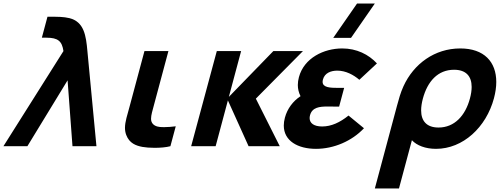

<svg xmlns="http://www.w3.org/2000/svg" viewBox="-78 -830 2838 1090"><path d="M-58.5 0H77.5L305.7 -374L333.5 0H469.5L418.2 -540C410.5 -627 399.7 -706 316.3 -727C284.5 -735 241.5 -735 230.5 -735H191.5L159.6 -616H185.6C251.6 -616 274.2 -596 282.2 -540Z M730.3 4C747.8 7.2 773.3 9.2 800.2 9.2C831.6 9.2 865 6.5 889.4 0L919.7 -113C897.6 -110.1 873.8 -108.2 852.6 -108.2C844.8 -108.2 837.4 -108.5 830.6 -109C810.1 -111 789.3 -119 781.9 -140C780.2 -144.8 779.5 -150.2 779.5 -156.3C779.5 -176.4 787.8 -203.1 796.9 -237L878.1 -540H742.1L658.7 -229C644.7 -176.7 631.5 -138.8 631.5 -104.3C631.5 -90.5 633.6 -77.3 638.5 -64C656.7 -16 694.2 -3 730.3 4Z M1007.2 0H1146.2L1215.8 -260L1333.2 0H1510.2L1374.5 -270L1641.8 -540H1473.8L1221.2 -280L1290.8 -540H1152.8Z M2050 -810H1949L1813.8 -615H1914.8ZM1900.6 -174C1852.2 -135 1803 -112 1751 -112C1705 -112 1679.8 -130.1 1679.8 -159.6C1679.8 -164.7 1680.6 -170.2 1682.1 -176C1694.2 -220.8 1736.3 -225.3 1781.4 -225.3C1792.6 -225.3 1804.1 -225 1815.3 -225H1847.3L1875.7 -331H1843.7C1794 -331 1753.5 -333.4 1753.5 -365.4C1753.5 -369.4 1754.2 -374 1755.5 -379C1765.5 -416 1800.9 -429 1836.9 -429C1884.9 -429 1929.5 -405 1962 -377L2061.9 -470C2014.6 -521 1946.7 -555 1864.7 -555C1760.7 -555 1648.2 -501 1619 -392C1615 -376.9 1612.8 -362.1 1612.8 -347.5C1612.8 -326 1617.6 -304.9 1628.1 -284C1585.6 -256 1553.2 -213.5 1539.4 -162C1535.1 -146 1533.1 -131.1 1533.1 -117.2C1533.1 -30.3 1612.5 15 1716 15C1817 15 1919.8 -29 1988.3 -102Z M2050 240H2187L2260.4 -34C2288.4 -4 2337.3 15 2397.3 15C2550.3 15 2682 -107 2726.2 -272C2735 -304.9 2739.4 -336.1 2739.4 -364.8C2739.4 -478.6 2670.7 -555 2535 -555C2390 -555 2270.7 -468 2212.4 -340C2195.5 -303 2185.6 -266 2175.9 -230ZM2411.7 -106C2345.1 -106 2312.8 -142.1 2312.8 -203.5C2312.8 -223.2 2316.1 -245.5 2322.6 -270C2348.9 -368 2407.6 -434 2499.6 -434C2567.2 -434 2599.6 -397.7 2599.6 -336.4C2599.6 -317 2596.4 -295.1 2589.9 -271C2563.7 -173 2501.7 -106 2411.7 -106Z"/></svg>

Font: Manrope
Style: ExtraBoldItalic
Weight: 800
Italic angle: -15°
Designer: Mikhail Sharanda
Foundry: Mikhail Sharanda
Version: Version 4.502;hotconv 1.0.109;makeotfexe 2.5.65596